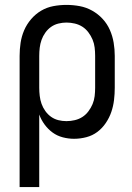

<svg xmlns="http://www.w3.org/2000/svg" viewBox="-20 -558 540 783"><path d="M60 205H140V-91Q148 -69 162 -50Q176 -31 194.5 -17.5Q213 -4 236 2Q259 8 282 8Q307 8 332 1.5Q357 -5 377 -20Q397 -35 411.5 -56.5Q426 -78 434 -101.5Q442 -125 445 -150Q448 -175 448 -200V-330Q448 -357 443.5 -384Q439 -411 428 -436Q417 -461 398.5 -481Q380 -501 356 -514.5Q332 -528 305 -533Q278 -538 251 -538Q224 -538 197.5 -533Q171 -528 148 -514.5Q125 -501 107 -480Q89 -459 78.5 -434.5Q68 -410 64 -383.5Q60 -357 60 -330ZM251 -64Q234 -64 218 -68Q202 -72 188.5 -81.5Q175 -91 165 -105Q155 -119 149.5 -134.5Q144 -150 142 -167Q140 -184 140 -200V-330Q140 -347 142 -363.5Q144 -380 149.5 -395.5Q155 -411 165 -425Q175 -439 188.5 -448.5Q202 -458 218.5 -462Q235 -466 251 -466Q268 -466 285 -462Q302 -458 316 -449Q330 -440 340.5 -426Q351 -412 357.5 -396.5Q364 -381 366 -364Q368 -347 368 -330V-200Q368 -183 366 -166Q364 -149 357.5 -133.5Q351 -118 340.5 -104Q330 -90 316 -81Q302 -72 285 -68Q268 -64 251 -64Z"/></svg>

Font: Iosevka SS09
Style: Regular
Weight: 400
Monospace: yes
Designer: Belleve Invis
Foundry: Belleve Invis
Version: Version 5.2.1; ttfautohint (v1.8.3)